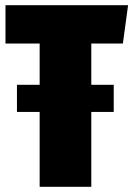

<svg xmlns="http://www.w3.org/2000/svg" viewBox="-20 -716 511 736"><path d="M451 -549H330V-391H416V-287H330V0H132V-287H45V-391H132V-549H1V-696H471Z"/></svg>

Font: Fira Sans Extra Condensed Black
Style: Regular
Weight: 900
Width: 1
Designer: Carrois Corporate & Edenspiekermann AG
Foundry: Carrois Corporate GbR & Edenspiekermann AG
Version: Version 4.203